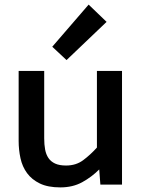

<svg xmlns="http://www.w3.org/2000/svg" viewBox="-20 -802 611 834"><path d="M411 -66Q378 -33 337 -10.5Q296 12 242 12Q188 12 153 -5Q118 -22 97.5 -50Q77 -78 69 -114.5Q61 -151 61 -190V-494H172V-201Q172 -174 176 -152.5Q180 -131 190.5 -115.5Q201 -100 219.5 -91.5Q238 -83 267 -83Q310 -83 341 -106Q372 -129 401 -161V-494H510V0H416ZM365 -782 443 -707 269 -541 207 -599Z"/></svg>

Font: Codetta
Style: Bold
Weight: 700
Designer: Ulrich Proeller
Foundry: PROSA GmbH
Version: Version 2.00;September 29, 2018;FontCreator 11.5.0.2427 64-b